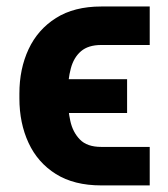

<svg xmlns="http://www.w3.org/2000/svg" viewBox="-20 -566 521 594"><path d="M293.2 -111.5H443.2V7.6H293.2Q209.2 7.6 152.9 -27.6Q96.6 -62.9 68.3 -124Q40 -185.1 40 -261.7V-276.6Q40 -352.9 68.4 -413.8Q96.8 -474.6 153.2 -510.3Q209.6 -545.9 293.2 -545.9H443.2V-426.8H293.2Q253.1 -426.8 230.6 -407.5Q208.1 -388.2 199.1 -354.3Q190 -320.5 189.8 -276.6V-261.7Q190 -226.9 197.5 -192Q205 -157.2 227.2 -134.4Q249.4 -111.5 293.2 -111.5ZM373.2 -320.9V-216.4H134.6V-320.9Z"/></svg>

Font: Inter V
Style: 
Weight: 400
Designer: Rasmus Andersson
Foundry: rsms
Version: Version 4.000;git-a3f224843